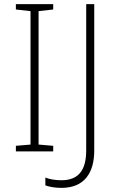

<svg xmlns="http://www.w3.org/2000/svg" viewBox="-20 -734 574 931"><path d="M238 0V-27L167 -33V-680L238 -688V-714H57V-688L128 -680V-33L57 -27V0ZM278 177C390 177 437 103 437 -4V-714H398V-5C398 86 365 140 278 140C248 140 219 135 200 127V165C218 171 242 177 278 177Z"/></svg>

Font: Noto Sans Tamil ExtraLight
Style: Regular
Weight: 200
Designer: Jelle Bosma - Monotype Design Team
Foundry: Monotype Imaging Inc.
Version: Version 2.004